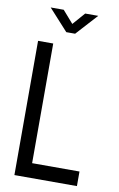

<svg xmlns="http://www.w3.org/2000/svg" viewBox="-96 -933 611 986"><g transform="rotate(10 209.0 -440.0)"><path d="M378 0H52V-700H131V-76H378ZM187 -769 86 -880H154L210 -816L266 -880H334L233 -769Z"/></g></svg>

Font: Kulim Park
Style: Regular
Weight: 400
Designer: Noponies / Dale Sattler
Foundry: Noponies
Version: Version 1.000; ttfautohint (v1.8.3)